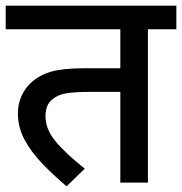

<svg xmlns="http://www.w3.org/2000/svg" viewBox="-20 -642 640 675"><path d="M500 -539V0H403V-319H299Q240 -319 210.5 -313.5Q181 -308 163 -292Q140 -273 140 -233Q140 -188 175 -145.5Q210 -103 278 -49L214 13Q168 -26 129 -66.5Q90 -107 66.5 -150.5Q43 -194 43 -243Q43 -278 56.5 -306.5Q70 -335 91 -353Q120 -379 161.5 -390.5Q203 -402 274 -402H403V-539H0V-622H600V-539Z"/></svg>

Font: Noto Sans Medium
Style: Regular
Weight: 500
Designer: Monotype Design Team
Foundry: Monotype Imaging Inc.
Version: Version 2.007